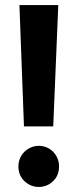

<svg xmlns="http://www.w3.org/2000/svg" viewBox="-20 -730 307 761"><path d="M57 -710H211L191 -229H75ZM53 -71Q53 -88 59.5 -103Q66 -118 77.5 -129Q89 -140 103.5 -146Q118 -152 134 -152Q150 -152 164.5 -146Q179 -140 190 -129Q201 -118 207.5 -103Q214 -88 214 -71Q214 -34 190 -11.5Q166 11 134 11Q102 11 77.5 -11.5Q53 -34 53 -71Z"/></svg>

Font: Mukta Vaani ExtraBold
Style: Regular
Weight: 800
Designer: Noopur Datye, Girish Dalvi, Yashodeep Gholap, Pallavi Karambelkar
Foundry: Ek Type
Version: Version 2.538;PS 1.000;hotconv 16.6.51;makeotf.lib2.5.65220;